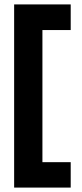

<svg xmlns="http://www.w3.org/2000/svg" viewBox="-20 -688 373 869"><path d="M44 161V-668H300V-552H172V46H300V161Z"/></svg>

Font: Atkinson Hyperlegible
Style: Bold
Weight: 700
Designer: Elliott Scott, Megan Eiswerth, Linus Boman, Theodore Petrosky
Foundry: Braille Institute
Version: Version 1.006; ttfautohint (v1.8.3)